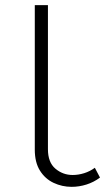

<svg xmlns="http://www.w3.org/2000/svg" viewBox="-20 -720 408 745"><path d="M258 5Q221 5 188 -10.5Q155 -26 135 -58Q115 -90 115 -139V-700H166V-141Q166 -90 195 -65.5Q224 -41 262 -41Q284 -41 306.5 -48Q329 -55 348 -69L368 -31Q344 -13 315.5 -4Q287 5 258 5Z"/></svg>

Font: Montserrat Thin Light
Style: Regular
Weight: 300
Version: Version 9.000